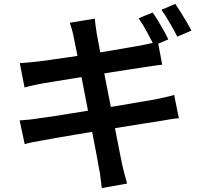

<svg xmlns="http://www.w3.org/2000/svg" viewBox="-20 -884 1040 979"><path d="M758 -820Q771 -803 786 -778Q801 -753 815 -728Q829 -703 838 -683L766 -652Q750 -683 728.5 -722.5Q707 -762 687 -791ZM874 -864Q887 -845 902.5 -820Q918 -795 932.5 -770.5Q947 -746 956 -728L884 -697Q868 -729 845.5 -767.5Q823 -806 803 -834ZM356 -694Q352 -715 347 -733Q342 -751 336 -768L463 -789Q465 -775 467.5 -753Q470 -731 473 -714Q476 -701 482.5 -663.5Q489 -626 499.5 -571.5Q510 -517 522.5 -454Q535 -391 547.5 -327Q560 -263 571 -206Q582 -149 590.5 -106.5Q599 -64 603 -44Q608 -23 614.5 2.5Q621 28 628 52L499 75Q495 48 492.5 23Q490 -2 485 -24Q482 -42 474.5 -83Q467 -124 456 -180Q445 -236 432.5 -299.5Q420 -363 408 -426.5Q396 -490 385.5 -545Q375 -600 367 -639.5Q359 -679 356 -694ZM81 -562Q103 -564 125 -565.5Q147 -567 171 -570Q193 -573 233.5 -578.5Q274 -584 325.5 -591.5Q377 -599 432.5 -607.5Q488 -616 540 -625Q592 -634 633 -641Q674 -648 697 -652Q721 -657 744.5 -662Q768 -667 785 -672L807 -554Q792 -553 767 -549Q742 -545 720 -542Q694 -538 650.5 -531.5Q607 -525 554.5 -516.5Q502 -508 446.5 -499Q391 -490 340.5 -482Q290 -474 251.5 -467.5Q213 -461 193 -458Q171 -453 150.5 -449Q130 -445 105 -438ZM80 -270Q100 -271 128.5 -274Q157 -277 179 -281Q206 -284 251.5 -291Q297 -298 354 -307.5Q411 -317 471.5 -326.5Q532 -336 589 -346Q646 -356 693.5 -364Q741 -372 770 -377Q799 -383 824 -388.5Q849 -394 868 -400L892 -281Q873 -280 846 -275.5Q819 -271 791 -266Q758 -261 709.5 -253.5Q661 -246 603.5 -236.5Q546 -227 486 -217.5Q426 -208 370.5 -198.5Q315 -189 271 -181.5Q227 -174 202 -169Q171 -164 146.5 -159Q122 -154 106 -149Z"/></svg>

Font: Noto Sans JP SemiBold
Style: Regular
Weight: 600
Designer: Ryoko NISHIZUKA  (kana, bopomofo & ideographs); Paul D. Hunt (Latin, Greek & Cyrillic); Sandoll Communications , Soo-you
Foundry: Adobe
Version: Version 2.004-H2;hotconv 1.0.118;makeotfexe 2.5.65603